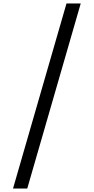

<svg xmlns="http://www.w3.org/2000/svg" viewBox="-20 -918 540 1106"><path d="M55 168 363 -898H445L137 168Z"/></svg>

Font: Iosevka SS08
Style: Regular
Weight: 400
Monospace: yes
Designer: Belleve Invis
Foundry: Belleve Invis
Version: 2.1.0; ttfautohint (v1.8.2)